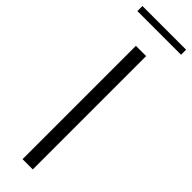

<svg xmlns="http://www.w3.org/2000/svg" viewBox="-343 -917 914 914"><g transform="rotate(45 114.0 -459.5)"><path d="M148 0H79V-763H148ZM261 -885H-33V-919H261Z"/></g></svg>

Font: Open Sauce Sans Light
Style: Regular
Weight: 300
Designer: Alfredo Marco Pradil
Foundry: Creative Sauce Fz LLC
Version: Version 1.477